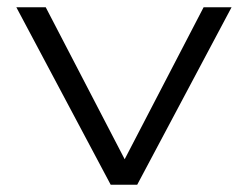

<svg xmlns="http://www.w3.org/2000/svg" viewBox="-20 -509 683 529"><path d="M285 0 25 -489H106L333 -52H314L541 -489H618L358 0Z"/></svg>

Font: Nunito Sans 10pt Expanded Light
Style: Regular
Weight: 300
Width: 7
Designer: Vernon Adams
Foundry: Vernon Adams
Version: Version 3.101;gftools[0.9.27]